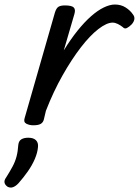

<svg xmlns="http://www.w3.org/2000/svg" viewBox="-82 -539 615 849"><path d="M65 15Q48 15 34.5 8Q21 1 27 -17L161 -484Q167 -503 176.5 -509Q186 -515 205 -515Q235 -515 244 -506Q253 -497 247 -477L200 -316Q230 -365 260.5 -403Q291 -441 320.5 -467Q350 -493 377 -506Q404 -519 426 -519Q453 -519 473.5 -506Q494 -493 506 -475Q514 -465 512 -453.5Q510 -442 500 -431Q489 -420 479 -415Q469 -410 461 -419Q451 -427 439 -433Q427 -439 416 -439Q390 -439 353 -410.5Q316 -382 275.5 -329.5Q235 -277 194.5 -205.5Q154 -134 121 -49L112 -11Q109 2 98.5 8.5Q88 15 65 15ZM-48 287Q-60 279 -62 268.5Q-64 258 -55 246Q-38 219 -26.5 197.5Q-15 176 -9 153.5Q-3 131 -1 101Q1 84 12.5 77Q24 70 43 70Q66 70 77 81Q88 92 86 111Q84 136 72 164Q60 192 41 219Q22 246 0 271Q-12 284 -24 288.5Q-36 293 -48 287Z"/></svg>

Font: Playwrite AU SA
Style: Regular
Weight: 400
Designer: Veronika Burian, José Scaglione
Foundry: TypeTogether
Version: Version 1.002